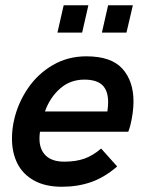

<svg xmlns="http://www.w3.org/2000/svg" viewBox="-20 -710 557 736"><path d="M25.9 -178.7Q25.9 -215.8 34.2 -251Q48.8 -314.9 86.4 -370.6Q124 -426.3 181.9 -460.2Q239.7 -494.1 311 -494.1Q406.2 -494.1 449 -446.8Q491.7 -399.4 491.7 -321.3Q491.7 -279.3 480 -231Q476.1 -216.3 471.7 -205.1H133.3Q131.3 -192.9 131.3 -178.7Q131.3 -137.2 155.3 -113.8Q179.2 -90.3 226.6 -90.3Q270.5 -90.3 303.2 -101.8Q335.9 -113.3 367.7 -140.6L429.2 -71.8Q379.4 -29.3 328.4 -11.7Q277.3 5.9 217.3 5.9Q153.3 5.9 110.4 -18.1Q67.4 -42 46.6 -83.5Q25.9 -125 25.9 -178.7ZM391.6 -282.7Q394.5 -302.7 394.5 -318.4Q394.5 -362.3 372.6 -383.5Q350.6 -404.8 303.2 -404.8Q249.5 -404.8 210.4 -370.6Q171.4 -336.4 152.3 -282.7ZM200.2 -585 224.1 -689.9H318.8L294.9 -585ZM370.6 -585 394.5 -689.9H489.3L464.8 -585Z"/></svg>

Font: Acari Sans SemiBold
Style: Italic
Weight: 600
Italic angle: -13°
Designer: Alfredo Marco Pradil and Stefan Peev
Foundry: Hanken Design Co.
Version: Version 1.045;January 11, 2019;FontCreator 11.5.0.2425 64-bi